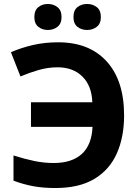

<svg xmlns="http://www.w3.org/2000/svg" viewBox="-20 -937 703 967"><path d="M270 -598Q222 -598 175 -584.5Q128 -571 83 -552L35 -674Q88 -697 147 -710.5Q206 -724 273 -724Q430 -724 517.5 -627.5Q605 -531 605 -356Q605 -246 568 -163.5Q531 -81 454.5 -35.5Q378 10 259 10Q198 10 148.5 1Q99 -8 48 -27V-154Q105 -136 153.5 -126Q202 -116 250 -116Q342 -116 392 -161.5Q442 -207 446 -298H136V-422H445Q442 -505 395 -551.5Q348 -598 270 -598ZM153 -851Q153 -885 173 -901Q193 -917 221 -917Q249 -917 269.5 -901Q290 -885 290 -851Q290 -818 269.5 -802Q249 -786 221 -786Q193 -786 173 -802Q153 -818 153 -851ZM350 -851Q350 -885 370 -901Q390 -917 419 -917Q447 -917 467.5 -901Q488 -885 488 -851Q488 -818 467.5 -802Q447 -786 419 -786Q390 -786 370 -802Q350 -818 350 -851Z"/></svg>

Font: BC Sans
Style: Bold
Weight: 700
Designer: Monotype Design Team
Province of B.C.
Foundry: Monotype Imaging Inc.
Version: Version 2.000;GOOG;noto-source:20170915:90ef993387c0